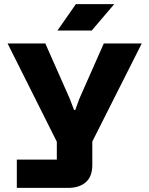

<svg xmlns="http://www.w3.org/2000/svg" viewBox="-20 -749 728 936"><path d="M62 167V29H257V-58L17 -537H201L320 -268L341 -213H347L367 -268L486 -537H671L430 -59V55Q430 112 398 139.5Q366 167 312 167ZM260 -600 350 -729H537L427 -600Z"/></svg>

Font: Hubot Sans SemiExpanded
Style: Bold
Weight: 700
Width: 6
Designer: Deni Anggara
Foundry: GitHub, Inc., Subsidiary of Microsoft Corporation
Version: Version 2.000